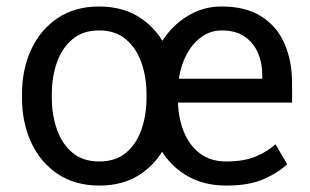

<svg xmlns="http://www.w3.org/2000/svg" viewBox="-20 -558 948 588"><path d="M284.2 10.3Q210 10.3 157 -25.1Q104 -60.5 75.7 -121.3Q47.4 -182.1 47.4 -258.3V-269.5Q47.4 -346.2 75.7 -406.7Q104 -467.3 156.7 -502.7Q209.5 -538.1 283.2 -538.1Q357.9 -538.1 410.6 -502.7Q463.4 -467.3 491.5 -406.7Q519.5 -346.2 519.5 -269.5V-258.3Q519.5 -182.1 491.5 -121.3Q463.4 -60.5 410.9 -25.1Q358.4 10.3 284.2 10.3ZM284.2 -63.5Q334 -63.5 366 -90.3Q397.9 -117.2 413.3 -161.6Q428.7 -206.1 428.7 -258.3V-269.5Q428.7 -321.8 413.1 -366.2Q397.5 -410.6 365.5 -437.7Q333.5 -464.8 283.2 -464.8Q233.9 -464.8 201.7 -437.7Q169.4 -410.6 154.1 -366.2Q138.7 -321.8 138.7 -269.5V-258.3Q138.7 -206.1 154.3 -161.6Q169.9 -117.2 201.9 -90.3Q233.9 -63.5 284.2 -63.5ZM672.9 10.3Q599.6 10.3 545.9 -23.7Q492.2 -57.6 462.9 -117.4Q433.6 -177.2 433.6 -253.9V-275.4Q433.6 -352.5 465.1 -412.1Q496.6 -471.7 548.1 -505.1Q599.6 -538.6 659.2 -538.1Q731.9 -538.1 779.8 -508.1Q827.6 -478 851.1 -424.8Q874.5 -371.6 874.5 -302.7V-243.7H487.8V-316.9H783.2V-329.6Q783.2 -365.2 770 -396Q756.8 -426.8 729.5 -445.8Q702.1 -464.8 659.2 -464.8Q620.1 -464.8 589.6 -439.2Q559.1 -413.6 542 -370.6Q524.9 -327.6 524.9 -275.4V-253.9Q524.9 -201.7 541.5 -158.2Q558.1 -114.7 591.1 -89.1Q624 -63.5 672.9 -63.5Q726.6 -63.5 762.9 -78.6Q799.3 -93.8 823.7 -116.2L859.4 -55.2Q835.4 -31.2 790 -10.5Q744.6 10.3 672.9 10.3Z"/></svg>

Font: Heebo
Style: Regular
Weight: 400
Designer: Oded Ezer
Foundry: Ezer Type House
Version: Version 3.100